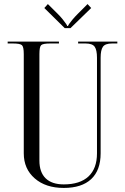

<svg xmlns="http://www.w3.org/2000/svg" viewBox="-20 -926 620 954"><path d="M330.1 -786.1H301.8L200.2 -886.2L217.8 -905.8L267.1 -856.9Q280.8 -843.3 292 -829.3Q303.2 -815.4 308.6 -807.1Q314 -798.8 314 -796.9H317.9Q317.9 -798.8 323.5 -807.1Q329.1 -815.4 340.6 -829.1Q352.1 -842.8 366.2 -856.9L415 -905.8L433.1 -886.2ZM18.1 -719.2H272.9V-710H229Q192.9 -710 184.3 -701.4Q175.8 -692.9 175.8 -657.2V-127.9Q175.8 -70.3 206.8 -40Q237.8 -9.8 296.9 -9.8Q377.4 -9.8 419.7 -49.3Q461.9 -88.9 461.9 -164.1V-639.2Q461.9 -677.7 450.4 -693.8Q439 -710 404.8 -710H368.2V-719.2H563V-710H537.1Q502.9 -710 491.5 -693.8Q480 -677.7 480 -639.2V-164.1Q480 -80.1 433.1 -36.1Q386.2 7.8 296.9 7.8Q207 7.8 152.6 -39.6Q98.1 -86.9 98.1 -164.1V-657.2Q98.1 -692.9 89.1 -701.4Q80.1 -710 43.9 -710H18.1Z"/></svg>

Font: FoglihtenNo07calt
Style: Regular
Weight: 500
Designer: gluk (gluksza@wp.pl)
Foundry: gluk (gluksza@wp.pl)
Version: Version 0.844